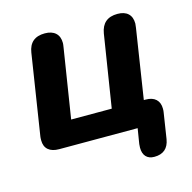

<svg xmlns="http://www.w3.org/2000/svg" viewBox="-96 -594 825 827"><g transform="rotate(-15 316.5 -180.0)"><path d="M443 84Q443 74 444 68L455 0H105Q74 0 57 -14.5Q40 -29 40 -57Q40 -68 41 -74L97 -433Q107 -498 174 -498Q205 -498 222 -482.5Q239 -467 239 -438Q239 -432 237 -420L188 -110H369L420 -432Q431 -498 498 -498Q529 -498 545.5 -482.5Q562 -467 562 -438Q561 -429 560 -420L512 -110H520Q550 -110 566 -95Q582 -80 582 -53Q582 -43 581 -38L563 78Q553 138 493 138Q469 138 456 124Q443 110 443 84Z"/></g></svg>

Font: SN Pro Bold
Style: Bold Italic
Weight: 700
Italic angle: -9°
Designer: Tobias Whetton
Foundry: Supernotes
Version: Version 1.003